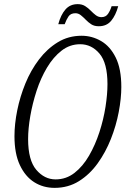

<svg xmlns="http://www.w3.org/2000/svg" viewBox="-20 -898 614 929"><path d="M244 11Q189 11 145.5 -16.5Q102 -44 76 -99.5Q50 -155 50 -239Q50 -298 63.5 -364.5Q77 -431 103 -494.5Q129 -558 168.5 -610Q208 -662 259.5 -693.5Q311 -725 375 -725Q425 -725 469 -699.5Q513 -674 540 -619.5Q567 -565 567 -477Q567 -422 554.5 -356Q542 -290 516.5 -225.5Q491 -161 452.5 -107.5Q414 -54 362 -21.5Q310 11 244 11ZM249 -30Q300 -30 340.5 -61.5Q381 -93 411 -145Q441 -197 461 -258.5Q481 -320 490.5 -381Q500 -442 500 -491Q500 -593 461.5 -638.5Q423 -684 368 -684Q318 -684 278 -653Q238 -622 207.5 -571Q177 -520 157 -458.5Q137 -397 126.5 -336Q116 -275 116 -225Q116 -123 155.5 -76.5Q195 -30 249 -30ZM458 -771Q436 -771 421.5 -780.5Q407 -790 395 -802.5Q383 -815 371 -824.5Q359 -834 345 -834Q322 -834 311.5 -818.5Q301 -803 293 -781H262Q274 -826 296.5 -852Q319 -878 356 -878Q377 -878 392 -868.5Q407 -859 419 -846.5Q431 -834 443.5 -824.5Q456 -815 471 -815Q492 -815 503 -831.5Q514 -848 520 -868H552Q540 -824 518 -797.5Q496 -771 458 -771Z"/></svg>

Font: Noto Serif ExtraCondensed Light
Style: Italic
Weight: 300
Width: 2
Italic angle: -12°
Designer: Monotype Design Team
Foundry: Monotype Imaging Inc.
Version: Version 2.014; ttfautohint (v1.8.4.7-5d5b)